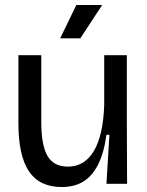

<svg xmlns="http://www.w3.org/2000/svg" viewBox="-20 -739 591 772"><path d="M228 13Q139 13 96.5 -50Q54 -113 54 -244V-517H146V-248Q146 -155 171 -112Q196 -69 253 -69Q287 -69 313 -85Q339 -101 357.5 -132Q376 -163 386.5 -209.5Q397 -256 399 -317V-517H490V-243L491 0H408L420 -197H408Q398 -124 374.5 -77.5Q351 -31 315 -9Q279 13 228 13ZM303 -585H222L287 -719H391Z"/></svg>

Font: Bricolage Grotesque 60pt
Style: Regular
Weight: 400
Version: Version 1.001;gftools[0.9.33.dev8+g029e19f]